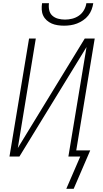

<svg xmlns="http://www.w3.org/2000/svg" viewBox="-20 -975 640 1196"><path d="M379 -815Q359 -815 339 -818Q319 -821 302 -828.5Q285 -836 271 -848.5Q257 -861 249 -878Q241 -895 240 -915Q239 -935 242 -955H285Q282 -933 286.5 -912Q291 -891 306 -877.5Q321 -864 342 -858.5Q363 -853 385 -853Q407 -853 429.5 -858.5Q452 -864 471.5 -877.5Q491 -891 503 -912Q515 -933 518 -955H561Q558 -935 550.5 -915Q543 -895 529.5 -878Q516 -861 497.5 -848.5Q479 -836 459.5 -828.5Q440 -821 419.5 -818Q399 -815 379 -815ZM393 201 480 0H406L519 -682L101 0H39L161 -735H203L91 -53L508 -735H570L455 -38H542L439 201Z"/></svg>

Font: Iosevka SS04 XLt Ex Obl
Style: Regular
Weight: 200
Width: 7
Italic angle: -9°
Monospace: yes
Designer: Belleve Invis
Foundry: Belleve Invis
Version: Version 19.0.0; ttfautohint (v1.8.4)